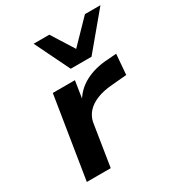

<svg xmlns="http://www.w3.org/2000/svg" viewBox="-181 -888 938 1008"><g transform="rotate(-30 288.5 -384.0)"><path d="M51 0 130 -494H264L245 -371H236Q268 -433 328.5 -465.5Q389 -498 470 -502L521 -506L511 -383L421 -375Q367 -371 327.5 -355Q288 -339 265 -313Q242 -287 236 -253L196 0ZM275 -557 172 -768H267L352 -633L483 -768H577L401 -557Z"/></g></svg>

Font: Nunito Sans 10pt Expanded
Style: Bold Italic
Weight: 700
Width: 7
Italic angle: -9°
Designer: Vernon Adams
Foundry: Vernon Adams
Version: Version 3.101;gftools[0.9.27]